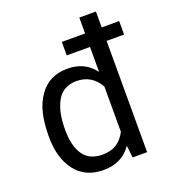

<svg xmlns="http://www.w3.org/2000/svg" viewBox="-140 -865 866 977"><g transform="rotate(-20 293.0 -376.0)"><path d="M276.5 -65.5Q320.5 -65.5 351 -84.8Q381.5 -104 402 -142.5V-387.5Q361 -462.5 277.5 -463Q205.5 -463 172.2 -405.8Q139 -348.5 139 -255V-244.5Q139 -161.5 172 -113.5Q205 -65.5 276.5 -65.5ZM254 10Q156 10 102.5 -59Q49 -128 49 -244.5Q49 -314.5 61 -367.2Q73 -420 102 -461.5Q155 -538 255 -538Q349 -538 400.5 -469H402V-602.5H276V-675.5H402V-761.5H492V-675.5H586.5V-602.5H492V0H413.5L406 -66Q354.5 10 254 10Z"/></g></svg>

Font: Roberto Sans
Style: Regular
Weight: 400
Designer: Google (font) & Cristiano Sobral (main changes)
Version: Version 1.500; ttfautohint (v1.8.4.7-5d5b-dirty)